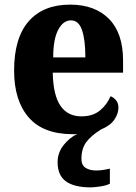

<svg xmlns="http://www.w3.org/2000/svg" viewBox="-20 -570 589 830"><path d="M372 240Q301 240 265 214Q229 188 229 131Q229 91 254 58.5Q279 26 314 9Q309 10 304 10Q299 10 294 10Q167 10 104 -62.5Q41 -135 41 -265Q41 -406 104 -478Q167 -550 283 -550Q390 -550 451 -488.5Q512 -427 512 -308V-256H208Q210 -158 241.5 -112.5Q273 -67 332 -67Q381 -67 411.5 -92Q442 -117 458 -154Q473 -148 482.5 -135.5Q492 -123 492 -105Q492 -79 474.5 -53Q457 -27 416 -10Q373 17 352.5 45Q332 73 332 117Q332 144 350 155.5Q368 167 396 167Q421 167 455 159V224Q440 232 413.5 236Q387 240 372 240ZM349 -322Q349 -398 334.5 -440Q320 -482 287 -482Q253 -482 231.5 -441Q210 -400 210 -322Z"/></svg>

Font: Noto Serif SemiCondensed ExtraBold
Style: Regular
Weight: 800
Width: 4
Designer: Monotype Design Team
Foundry: Monotype Imaging Inc.
Version: Version 2.015